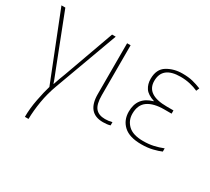

<svg xmlns="http://www.w3.org/2000/svg" viewBox="-147 -791 1407 1284"><g transform="rotate(30 556.0 -149.0)"><path d="M419 -528H391L252 -141Q242 -115 234 -93.5Q226 -72 218 -47H216Q207 -75 198.5 -95Q190 -115 180 -142L30 -528H0L203 -15Q189 32 175 103.5Q161 175 161 240H189Q190 176 202 103.5Q214 31 241 -42Z M534 -528H507V-136Q507 10 630 10Q663 10 686 3V-22Q660 -15 632 -15Q582 -15 558 -44Q534 -73 534 -143Z M1000 -294H949Q790 -294 790 -401Q790 -513 930 -513Q968 -513 1003 -505Q1038 -497 1066 -484L1076 -508Q1041 -522 1008.5 -530Q976 -538 930 -538Q864 -538 813 -507Q762 -476 762 -401Q762 -360 782 -330Q802 -300 855 -283V-281Q745 -251 745 -138Q745 -72 789.5 -31Q834 10 926 10Q974 10 1012.5 0.5Q1051 -9 1076 -20V-45Q1041 -31 1005 -23Q969 -15 926 -15Q847 -15 810 -50.5Q773 -86 773 -138Q773 -207 817.5 -238Q862 -269 943 -269H1000Z"/></g></svg>

Font: Noto Sans Display Thin
Style: Regular
Weight: 250
Designer: Monotype Design Team
Foundry: Monotype Imaging Inc.
Version: Version 1.900